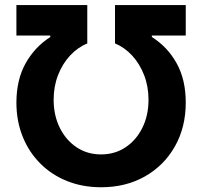

<svg xmlns="http://www.w3.org/2000/svg" viewBox="-20 -748 819 777"><path d="M46.4 -333.3Q46.7 -425.7 83.7 -491.9Q120.8 -558 183.5 -598.2V-604.1H46.4V-727.5H333.2V-572.1Q294.2 -556.3 263.4 -523Q232.6 -489.7 214.9 -444Q197.1 -398.3 197.1 -344.3Q197.1 -281.4 221.7 -231.3Q246.4 -181.2 289.6 -152.2Q332.9 -123.1 388.9 -123.1Q445.2 -123.1 488.5 -152.2Q531.7 -181.2 556.4 -231.3Q581 -281.4 581 -344.3Q581 -398.3 563.2 -444Q545.5 -489.7 514.9 -523Q484.4 -556.3 445.4 -572.1V-727.5H731.7V-604.1H594.5V-598.2Q657.8 -558.5 694.7 -492.1Q731.7 -425.7 731.7 -333.3Q731.7 -232.9 687.8 -155.4Q643.9 -78 566.6 -34.1Q489.2 9.8 388.9 9.8Q314.1 9.8 251.5 -15.3Q188.8 -40.4 142.9 -86.5Q96.9 -132.5 71.7 -195.3Q46.4 -258 46.4 -333.3Z"/></svg>

Font: Adwaita Sans
Style: Regular
Weight: 400
Designer: Rasmus Andersson
Foundry: rsms
Version: Version 4.001;git-9221beed3